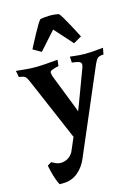

<svg xmlns="http://www.w3.org/2000/svg" viewBox="-154 -752 773 1070"><g transform="rotate(-15 232.0 -217.0)"><path d="M423 -352 213 139Q194 185 158 214.5Q122 244 70 244H53Q45 230 37.5 208.5Q30 187 24.5 164.5Q19 142 16 127L39 113Q51 120 63.5 125.5Q76 131 90 131Q112 131 131 120Q150 109 162 88L196 9L43 -348Q31 -376 22 -382.5Q13 -389 -12 -392L-19 -429Q19 -425 43 -423Q67 -421 89 -421Q113 -421 146 -423Q179 -425 221 -429L217 -394Q210 -392 198 -389Q186 -386 176 -381.5Q166 -377 166 -369Q166 -365 167.5 -359Q169 -353 170 -348L250 -143L257 -123H258L266 -143L344 -352Q346 -357 346.5 -361Q347 -365 347 -369Q347 -383 327.5 -387.5Q308 -392 294 -393L292 -428Q324 -424 342.5 -422.5Q361 -421 377 -421Q397 -421 420 -422.5Q443 -424 483 -428L476 -391Q451 -390 442 -382Q433 -374 423 -352ZM101 -521Q104 -527 115.5 -549Q127 -571 141.5 -598Q156 -625 169 -646.5Q182 -668 188 -673Q203 -675 215 -676.5Q227 -678 241 -678Q261 -678 271.5 -676.5Q282 -675 294 -673Q300 -668 313 -646.5Q326 -625 340.5 -598Q355 -571 366.5 -549Q378 -527 381 -521L334 -494L241 -598L148 -494Z"/></g></svg>

Font: Buenard
Style: Regular
Weight: 400
Version: Version 2.000